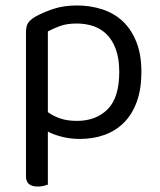

<svg xmlns="http://www.w3.org/2000/svg" viewBox="-20 -495 586 702"><path d="M272 13Q237 13 206 5Q175 -3 155 -14V180Q150 182 140 184.5Q130 187 118 187Q75 187 75 150V-378Q75 -398 82 -410Q89 -422 111 -435Q138 -450 175.5 -462.5Q213 -475 261 -475Q310 -475 353.5 -461Q397 -447 428.5 -417.5Q460 -388 478.5 -342Q497 -296 497 -232Q497 -170 480.5 -124Q464 -78 434 -47.5Q404 -17 362.5 -2Q321 13 272 13ZM261 -53Q331 -53 373.5 -95.5Q416 -138 416 -232Q416 -281 403.5 -315Q391 -349 369.5 -370Q348 -391 320 -400Q292 -409 261 -409Q225 -409 200 -400Q175 -391 155 -380V-85Q174 -71 200 -62Q226 -53 261 -53Z"/></svg>

Font: Baloo Thambi 2
Style: Regular
Weight: 400
Designer: Aadarsh Rajan and Ek Type
Foundry: Ek Type
Version: Version 1.640;hotconv 1.0.111;makeotfexe 2.5.65597; ttfautoh